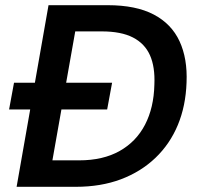

<svg xmlns="http://www.w3.org/2000/svg" viewBox="-20 -720 764 740"><path d="M15 -298 34 -401H412L393 -298ZM44 0 167 -700H395Q504 -700 572.5 -664Q641 -628 672 -561Q703 -494 699 -402Q696 -312 665.5 -238.5Q635 -165 579 -111.5Q523 -58 446 -29Q369 0 272 0ZM182 -102H285Q377 -102 441 -138Q505 -174 539 -239.5Q573 -305 575 -394Q578 -462 558 -507Q538 -552 492.5 -575.5Q447 -599 372 -599H270Z"/></svg>

Font: DM Sans 16pt SemiBold
Style: Italic
Weight: 600
Italic angle: -10°
Version: Version 4.004;gftools[0.9.30]